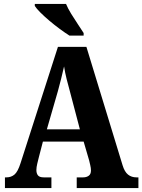

<svg xmlns="http://www.w3.org/2000/svg" viewBox="-20 -951 720 971"><path d="M5 0V-54H13Q36 -54 53 -68Q70 -82 84 -126L273 -714H417L600 -115Q610 -82 627.5 -68Q645 -54 670 -54H680V0H368V-54H401Q417 -54 428.5 -62Q440 -70 440 -89Q440 -101 436.5 -115.5Q433 -130 431 -139L403 -235H197L176 -154Q173 -142 168.5 -123.5Q164 -105 164 -91Q164 -74 172 -64Q180 -54 201 -54H240V0ZM217 -297H384L334 -487Q325 -519 317 -551Q309 -583 304 -615Q297 -583 289 -552Q281 -521 273 -491ZM331 -771Q309 -785 282.5 -804.5Q256 -824 230 -846Q204 -868 184 -888Q164 -908 156 -921V-931H314Q323 -909 339.5 -882Q356 -855 373.5 -829Q391 -803 403 -784V-771Z"/></svg>

Font: Noto Serif Lao Condensed ExtraBold
Style: Regular
Weight: 800
Width: 3
Designer: Monotype Design Team
Foundry: Monotype Imaging Inc.
Version: Version 2.003; ttfautohint (v1.8.4.7-5d5b)